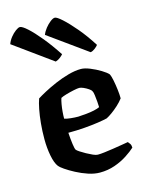

<svg xmlns="http://www.w3.org/2000/svg" viewBox="-116 -841 706 914"><g transform="rotate(-15 237.0 -384.0)"><path d="M262 0Q235 0 205 -10Q175 -20 147.5 -34.5Q120 -49 100.5 -62.5Q81 -76 76 -83Q62 -101 54.5 -140Q47 -179 47 -222Q47 -262 50.5 -299Q54 -336 60 -366.5Q66 -397 73 -416Q87 -425 113 -439Q139 -453 171.5 -467Q204 -481 238 -490.5Q272 -500 301 -500Q319 -500 345 -489.5Q371 -479 395 -464.5Q419 -450 428 -439Q433 -429 437.5 -406.5Q442 -384 445 -359Q448 -334 448 -316Q436 -300 419.5 -285Q403 -270 387 -258.5Q371 -247 359 -241Q343 -237 313 -232.5Q283 -228 245 -225Q207 -222 165 -222Q167 -190 170.5 -165Q174 -140 178 -135Q181 -131 193 -123Q205 -115 220.5 -106.5Q236 -98 250.5 -91.5Q265 -85 274 -85Q287 -85 307.5 -87.5Q328 -90 351 -93.5Q374 -97 394.5 -100.5Q415 -104 427 -106Q431 -102 436 -94.5Q441 -87 441 -75Q425 -60 397.5 -42Q370 -24 335.5 -12Q301 0 262 0ZM231 -284Q250 -285 271 -287Q292 -289 310 -293Q328 -297 338 -302Q338 -313 336.5 -329.5Q335 -346 333 -362Q331 -378 327 -384Q325 -389 314 -396.5Q303 -404 290.5 -409.5Q278 -415 270 -415Q261 -415 242 -411Q223 -407 204 -401.5Q185 -396 176 -391Q172 -379 169 -361.5Q166 -344 164.5 -326Q163 -308 163 -292Q175 -288 194.5 -286Q214 -284 231 -284ZM195 -565 7 -701Q13 -718 25 -733Q37 -748 50.5 -758Q64 -768 72 -768Q83 -768 108 -745.5Q133 -723 166 -683Q199 -643 233 -591Q228 -585 218 -577Q208 -569 195 -565ZM367 -565 178 -701Q184 -717 196 -732Q208 -747 221.5 -757.5Q235 -768 244 -768Q254 -768 279.5 -745Q305 -722 338.5 -682.5Q372 -643 405 -591Q400 -584 389 -575.5Q378 -567 367 -565Z"/></g></svg>

Font: Texturina 12pt SemiBold
Style: Regular
Weight: 600
Designer: Guillermo Torres Carreño
Foundry: Omnibus-Type
Version: Version 1.002